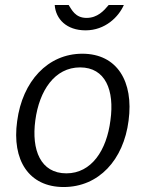

<svg xmlns="http://www.w3.org/2000/svg" viewBox="-20 -742 586 772"><path d="M478 -722H417C398 -699 372 -670 328 -670C282 -670 268 -704 256 -722H200C204 -665 248 -620 324 -620C403 -620 457 -674 478 -722ZM236 10C377 10 477 -99 497 -257C518 -414 451 -526 311 -526C172 -526 70 -415 49 -255C27 -98 96 10 236 10ZM247 -45C143 -45 106 -139 122 -258C138 -378 200 -471 302 -471C404 -471 441 -379 424 -258C409 -138 348 -45 247 -45Z"/></svg>

Font: United Sans Light
Style: Italic
Weight: 300
Italic angle: -8°
Designer: Pablo Impallari, Rodrigo Fuenzalida (Modified by Dan O. Williams)
Version: Version 1.000;PS 001.000;hotconv 1.0.88;makeotf.lib2.5.64775